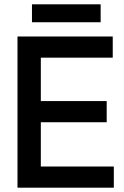

<svg xmlns="http://www.w3.org/2000/svg" viewBox="-20 -869 575 889"><path d="M61 0V-700H502V-602H169V-401H474V-303H169V-98H507V0ZM128 -766V-849H446V-766Z"/></svg>

Font: Space Grotesk Frontify Medium
Style: Regular
Weight: 500
Designer: Florian Karsten
Version: Version 2.000